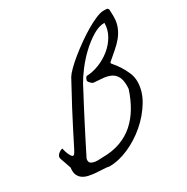

<svg xmlns="http://www.w3.org/2000/svg" viewBox="-171 -909 1033 1059"><g transform="rotate(-30 345.0 -379.5)"><path d="M227.5 1Q210 -2.9 188.5 -3.4Q167 -3.9 144.5 -5.9Q122.1 -7.8 101.1 -12.2Q80.1 -16.6 64.9 -26.9Q49.8 -37.1 42 -54.7Q34.2 -72.3 38.1 -100.6Q37.1 -103.5 33.2 -115.2Q29.3 -127 24.9 -139.6Q20.5 -152.3 16.6 -163.1Q12.7 -173.8 12.7 -176.8Q11.7 -183.6 15.6 -190.4Q19.5 -197.3 25.4 -202.1Q31.2 -207 38.1 -210.4Q44.9 -213.9 50.8 -214.8Q51.8 -211.9 54.2 -201.7Q56.6 -191.4 61 -180.2Q65.4 -168.9 71.3 -159.7Q77.1 -150.4 83 -150.4Q86.9 -150.4 90.8 -154.3Q94.7 -158.2 102.1 -171.9Q109.4 -185.5 122.1 -210.9Q134.8 -236.3 156.2 -278.3Q177.7 -320.3 210.4 -382.8Q243.2 -445.3 291 -532.2Q299.8 -546.9 322.8 -569.8Q345.7 -592.8 376.5 -617.7Q407.2 -642.6 442.9 -668Q478.5 -693.4 513.2 -713.9Q547.9 -734.4 578.1 -747.1Q608.4 -759.8 627.9 -759.8Q635.7 -759.8 646 -759.3Q656.2 -758.8 659.2 -747.1Q659.2 -745.1 659.2 -738.8Q659.2 -732.4 659.7 -725.1Q660.2 -717.8 660.2 -711.4Q660.2 -705.1 660.2 -703.1Q660.2 -667 648.4 -638.2Q636.7 -609.4 617.2 -585.4Q597.7 -561.5 571.8 -539.6Q545.9 -517.6 518.6 -494.1Q518.6 -493.2 518.1 -491.2Q517.6 -489.3 517.6 -487.3Q517.6 -486.3 529.8 -472.2Q542 -458 556.2 -436Q570.3 -414.1 582.5 -386.2Q594.7 -358.4 594.7 -329.1Q594.7 -267.6 559.1 -208.5Q523.4 -149.4 469.2 -102.5Q415 -55.7 350.6 -27.3Q286.1 1 227.5 1ZM137.7 -88.9Q137.7 -75.2 148.4 -68.8Q159.2 -62.5 172.9 -61Q186.5 -59.6 200.7 -60.5Q214.8 -61.5 220.7 -61.5Q282.2 -61.5 332 -79.6Q381.8 -97.7 419.9 -131.3Q458 -165 485.8 -211.9Q513.7 -258.8 532.2 -316.4Q532.2 -318.4 532.7 -325.7Q533.2 -333 533.2 -335Q533.2 -373 522 -394Q510.7 -415 490.7 -425.3Q470.7 -435.5 442.4 -438.5Q414.1 -441.4 379.9 -443.4Q375 -444.3 365.7 -453.6Q356.4 -462.9 355.5 -467.8Q353.5 -472.7 358.4 -482.4Q363.3 -492.2 367.2 -494.1Q406.2 -495.1 447.3 -511.2Q488.3 -527.3 522 -554.7Q555.7 -582 577.1 -619.1Q598.6 -656.2 598.6 -699.2Q562.5 -699.2 522 -674.3Q481.4 -649.4 443.8 -613.8Q406.2 -578.1 376 -538.1Q345.7 -498 329.1 -467.8Q322.3 -454.1 307.1 -425.8Q292 -397.5 272.9 -361.3Q253.9 -325.2 233.4 -285.2Q212.9 -245.1 194.3 -209Q175.8 -172.9 161.1 -143.6Q146.5 -114.3 139.6 -100.6Q138.7 -98.6 138.2 -94.7Q137.7 -90.8 137.7 -88.9Z"/></g></svg>

Font: La Belle Aurore
Style: Regular
Weight: 400
Version: Version 1.001 2001